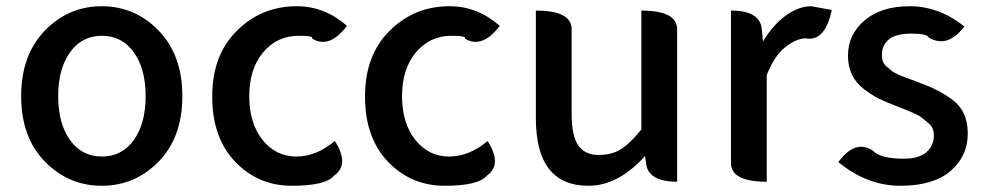

<svg xmlns="http://www.w3.org/2000/svg" viewBox="-20 -584 3165 617"><path d="M490 -65Q414 13 307 13Q200 13 124 -65Q48 -143 48 -275Q48 -407 124 -485.5Q200 -564 307 -564Q414 -564 490 -485.5Q566 -407 566 -275Q566 -143 490 -65ZM167 -275Q167 -187 205 -134Q243 -81 307.5 -81Q372 -81 410 -134Q448 -187 448 -275Q448 -363 410 -416Q372 -469 307.5 -469Q243 -469 205 -416Q167 -363 167 -275Z M1056 -131Q1104 -55 1054 -20Q1027 13 918 13Q810 13 736 -64Q662 -141 662 -274Q662 -407 741 -485Q820 -564 934 -564Q1023 -564 1095 -501Q1038 -426 983 -460Q990 -469 940 -469Q870 -469 825 -415Q781 -362 781 -275Q781 -188 824 -134Q867 -81 932 -81Q997 -81 1056 -131Z M1547 -131Q1595 -55 1545 -20Q1518 13 1409 13Q1301 13 1227 -64Q1153 -141 1153 -274Q1153 -407 1232 -485Q1311 -564 1425 -564Q1514 -564 1586 -501Q1529 -426 1474 -460Q1481 -469 1431 -469Q1361 -469 1316 -415Q1272 -362 1272 -275Q1272 -188 1315 -134Q1358 -81 1423 -81Q1488 -81 1547 -131Z M1871 13Q1702 13 1702 -204V-550Q1817 -550 1817 -490V-218Q1817 -148 1838 -117Q1860 -86 1903 -86Q1947 -86 1976 -105Q2006 -124 2041 -168V-550Q2156 -550 2156 -490V0Q2062 0 2056 -60L2053 -83Q1967 13 1871 13Z M2444 0Q2329 0 2329 -60V-550Q2423 -550 2428 -490L2432 -451Q2464 -504 2505 -534Q2547 -564 2587 -564L2653 -552Q2632 -452 2572 -460L2571 -461Q2539 -461 2503 -432Q2468 -404 2444 -343V0Z M3034 -34Q2979 13 2873 13Q2767 13 2674 -63Q2728 -137 2785 -100Q2809 -74 2884 -74Q2932 -74 2956 -94Q2981 -115 2981 -148Q2981 -174 2965 -187Q2950 -200 2943 -205Q2937 -211 2917 -220Q2895 -230 2861 -243Q2827 -256 2804 -267Q2781 -279 2756 -298Q2705 -337 2705 -405Q2705 -473 2758 -518Q2811 -564 2904 -564Q2997 -564 3079 -499Q3025 -428 2965 -463Q2960 -476 2909 -476Q2859 -476 2836 -457Q2814 -438 2814 -408Q2814 -384 2827 -372Q2841 -361 2847 -355Q2854 -350 2872 -342Q2891 -335 2898 -332Q2905 -330 2935 -318Q2966 -307 2987 -296Q3009 -286 3037 -266Q3090 -229 3090 -155Q3090 -82 3034 -34Z"/></svg>

Font: Swei Half Moon CJK TC
Style: Medium
Weight: 500
Version: Version 2.125